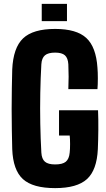

<svg xmlns="http://www.w3.org/2000/svg" viewBox="-20 -959 547 989"><path d="M264 10Q149 10 98 -36.5Q47 -83 43 -191Q42 -233 41 -286.5Q40 -340 40 -397.5Q40 -455 41 -508Q42 -561 43 -601Q48 -713 99 -761.5Q150 -810 264 -810Q374 -810 424.5 -763.5Q475 -717 482 -610Q484 -587 484 -555Q484 -523 482 -500H332Q335 -564 332 -628Q330 -660 314.5 -674Q299 -688 264 -688Q228 -688 211.5 -674Q195 -660 193 -628Q189 -558 187.5 -479.5Q186 -401 187.5 -322Q189 -243 193 -173Q195 -140 211.5 -126Q228 -112 264 -112Q302 -112 319 -126Q336 -140 339 -173Q341 -190 341 -217Q341 -244 339 -261H284V-391H485Q487 -345 486.5 -291Q486 -237 484 -191Q479 -83 428 -36.5Q377 10 264 10ZM195 -850V-939H325V-850Z"/></svg>

Font: Big Shoulders Text Black
Style: Regular
Weight: 900
Designer: Patric King
Foundry: XO Type Co
Version: Version 1.000; ttfautohint (v1.8.2)